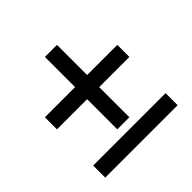

<svg xmlns="http://www.w3.org/2000/svg" viewBox="-144 -729 824 824"><g transform="rotate(-45 268.5 -316.5)"><path d="M305.2 -151.4H231.9V-334.5H48.8V-407.7H231.9V-590.8H305.2V-407.7H488.3V-334.5H305.2ZM488.3 -41.5H48.8V-114.7H488.3Z"/></g></svg>

Font: Catrinity
Style: Regular
Weight: 400
Designer: Alexander Lange
Foundry: High-Logic / Made with FontCreator
Version: Version 2.090;May 20, 2024;FontCreator 15.0.0.2974 64-bit